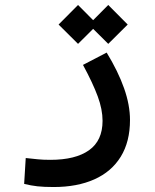

<svg xmlns="http://www.w3.org/2000/svg" viewBox="-20 -523 626 776"><path d="M196.8 232.9Q157.7 232.9 131.3 230Q105 227.1 77.6 220.2L84 115.7Q111.8 118.7 132.6 120.8Q153.3 123 183.6 123Q285.2 123 339.8 84.2Q394.5 45.4 394.5 -34.7Q394.5 -80.6 375 -133.5Q355.5 -186.5 315.4 -260.7L411.1 -310.5Q457.5 -234.4 481.4 -166.5Q505.4 -98.6 505.4 -38.1Q505.4 49.8 468 110.4Q430.7 170.9 361.3 201.9Q292 232.9 196.8 232.9ZM417.5 -345.7 338.9 -423.8 417.5 -502.9 496.1 -423.8ZM295.4 -345.7 216.8 -423.8 295.4 -502.9 374 -423.8Z"/></svg>

Font: Cascadia Mono Medium
Style: Regular
Weight: 500
Monospace: yes
Designer: Aaron Bell
Foundry: Saja Typeworks
Version: Version 2407.024